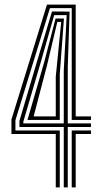

<svg xmlns="http://www.w3.org/2000/svg" viewBox="-20 -820 457 840"><path d="M224 0V-233.8H30V-297L185.5 -800H311.2V-310.8H378V-295.2H293.8V-784.5H198.5L47.5 -294.2V-249.2H241.5V0ZM259 0V-264.5H65V-291.2L146.8 -567.5L207.5 -769.8L284.5 -769.2L276.5 -527.5V-280H378V-264.5H276.5V0ZM82.2 -280H259V-511.8L271.8 -753.8H217L160.8 -556.5L82.2 -288.2ZM100.2 -295.2 172.8 -545.8 223 -738.8H259.8L241.5 -495.5V-295.2ZM127.2 -310.8H224V-484.5L247.8 -724H230.8L185.5 -533.5ZM293.8 0V-249.2H378V-233.8H311.2V0Z"/></svg>

Font: Big Shoulders Inline Display SemiBold
Style: Regular
Weight: 600
Designer: Patric King
Foundry: XO Type Co
Version: Version 1.000